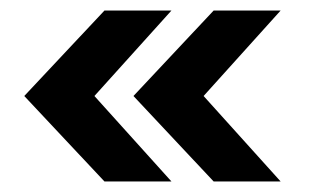

<svg xmlns="http://www.w3.org/2000/svg" viewBox="-20 -435 589 364"><path d="M366 -253 512 -91H385L233 -253L385 -415H512ZM305 -91H178L26 -253L178 -415H305L159 -253Z"/></svg>

Font: Hind Madurai SemiBold
Style: Regular
Weight: 600
Designer: Jyotish Sonowal
Foundry: Indian Type Foundry
Version: Version 1.001;PS 1.0;hotconv 1.0.86;makeotf.lib2.5.63406; tt